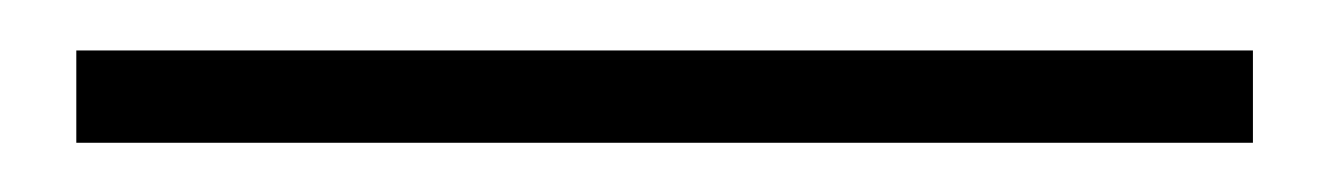

<svg xmlns="http://www.w3.org/2000/svg" viewBox="-20 52 538 78"><path d="M11 110V72.5H489V110Z"/></svg>

Font: Imbue Thin 10pt
Style: Bold
Weight: 700
Version: Version 1.102